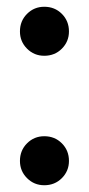

<svg xmlns="http://www.w3.org/2000/svg" viewBox="-20 -538 262 568"><path d="M111 -373Q81 -373 60 -394Q39 -415 39 -445Q39 -476 60 -497Q81 -518 111 -518Q142 -518 163 -497Q184 -476 184 -445Q184 -415 163 -394Q142 -373 111 -373ZM111 10Q81 10 60 -11Q39 -32 39 -62Q39 -93 60 -114Q81 -135 111 -135Q142 -135 163 -114Q184 -93 184 -62Q184 -32 163 -11Q142 10 111 10Z"/></svg>

Font: Cinzel
Style: Bold
Weight: 700
Designer: Natanael Gama
Version: Version 2.000